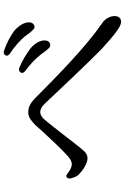

<svg xmlns="http://www.w3.org/2000/svg" viewBox="162 -903 676 1040"><g transform="rotate(-90 500.0 -383.0)"><path d="M902 -65C919 -65 933 -76 933 -100C933 -128 915 -156 891 -170C767 -256 615 -404 491 -528C459 -560 436 -568 410 -568C387 -568 367 -553 343 -530L310 -493C272 -452 216 -391 178 -357C161 -341 145 -332 130 -332C116 -332 98 -341 82 -354C72 -362 64 -364 59 -359C54 -354 52 -346 54 -336C59 -319 65 -303 74 -295C99 -270 136 -247 163 -247C190 -247 205 -268 231 -301C241 -314 260 -337 280 -364C314 -407 352 -457 375 -483C388 -497 401 -503 413 -503C427 -503 441 -496 457 -480C533 -399 695 -228 755 -170C826 -106 874 -65 902 -65ZM636 -584C680 -552 703 -526 724 -501C747 -470 760 -449 775 -449C788 -449 800 -456 801 -478C802 -503 786 -531 760 -554C734 -574 699 -597 654 -616C643 -621 634 -618 628 -610C622 -602 625 -592 636 -584ZM729 -668C773 -639 803 -610 823 -586C825 -583 827 -580 829 -578C830 -577 831 -575 832 -574C834 -571 837 -567 843 -559C856 -544 864 -534 874 -534C887 -534 899 -545 899 -564C899 -592 880 -620 853 -644C827 -662 793 -683 746 -699C735 -703 726 -701 721 -692C716 -684 718 -675 729 -668Z"/></g></svg>

Font: 寒蝉锦书宋 Text
Style: Regular
Weight: 400
Designer: 寒蝉锦书宋{Warren} 思源宋体{Ryoko NISHIZUKA 西塚涼子 (kana & ideographs); Frank Grießhammer (Latin, Greek & Cyrillic); Wenlong ZHANG 
Foundry: Adobe & ChillType
Version: Version 2.000;Glyphs 3.1.1 (3135)